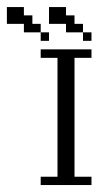

<svg xmlns="http://www.w3.org/2000/svg" viewBox="-117 -532 308 552"><path d="M0 0V-23.9H48.3V-365.7H0V-390.1H146V-365.7H97.2V-23.9H146V0ZM0 -414.6V-439H23.9V-414.6ZM121.6 -414.6V-439H146V-414.6ZM-48.3 -439V-463.4H-97.2V-511.7H-48.3V-487.8H-23.9V-463.4H0V-439ZM72.8 -439V-463.4H23.9V-511.7H72.8V-487.8H97.2V-463.4H121.6V-439Z"/></svg>

Font: FS Mondwest Regular
Style: Regular
Weight: 400
Designer: NZWStudios2024
Foundry: https://fontstruct.com
Version: Version 1.0